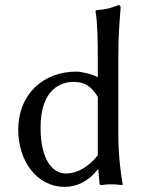

<svg xmlns="http://www.w3.org/2000/svg" viewBox="-20 -718 570 748"><path d="M361 -58H363L368 0C368 2 371 3 377 3C390 1 397 0 412 0C424 0 443 1 456 3L458 0C450 -43 441 -117 441 -192V-500C441 -574 445 -626 450 -688C450 -695 447 -698 441 -698C416 -688 395 -681 354 -678L352 -675C360 -632 361 -558 361 -482V-417C338 -430 297 -439 277 -439C147 -439 51 -349 51 -213C51 -90 124 10 232 10C280 10 325 -12 361 -58ZM361 -113C325 -67 279 -42 238 -42C184 -42 138 -96 138 -221C138 -371 218 -399 266 -399C313 -399 337 -379 361 -341Z"/></svg>

Font: Libertinus Sans
Style: Regular
Weight: 400
Designer: Philipp H. Poll, Khaled Hosny
Foundry: Caleb Maclennan
Version: Version 7.050;RELEASE